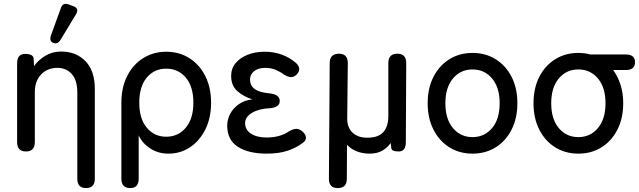

<svg xmlns="http://www.w3.org/2000/svg" viewBox="-20 -770 3248 976"><path d="M112 0Q67 0 67 -48V-448Q67 -496 108 -496Q149 -496 151 -472L153 -434Q174 -464 209.5 -486Q245 -508 291 -508Q367 -508 414.5 -459Q462 -410 462 -318V139Q462 186 417 186Q373 186 373 139V-300Q373 -362 345 -393.5Q317 -425 272 -425Q221 -425 189 -391.5Q157 -358 157 -302V-48Q157 0 112 0ZM288 -568Q273 -543 251 -552Q229 -560 239 -590L289 -728Q299 -759 330 -747L352 -739Q369 -733 372 -722Q375 -711 366 -697Z M642 186Q597 186 597 138V-248Q597 -325 626.5 -383.5Q656 -442 708 -474.5Q760 -507 825 -507Q891 -507 942.5 -474.5Q994 -442 1023.5 -383.5Q1053 -325 1053 -248Q1053 -171 1024 -112.5Q995 -54 946 -21.5Q897 11 837 11Q784 11 743.5 -15.5Q703 -42 685 -82V138Q685 186 642 186ZM825 -75Q886 -75 924.5 -121Q963 -167 963 -248Q963 -330 924.5 -375.5Q886 -421 825 -421Q764 -421 726 -375.5Q688 -330 688 -248Q688 -167 726 -121Q764 -75 825 -75Z M1336 11Q1243 11 1189 -24Q1135 -59 1135 -131Q1135 -163 1150.5 -192Q1166 -221 1195 -241Q1224 -261 1263 -265Q1220 -278 1187.5 -306Q1155 -334 1155 -384Q1155 -422 1178 -449.5Q1201 -477 1239.5 -492Q1278 -507 1324 -507Q1374 -507 1413.5 -492Q1453 -477 1482 -452Q1500 -437 1501 -421Q1502 -405 1488 -391Q1473 -377 1458 -378Q1443 -379 1423 -391Q1405 -405 1381 -415Q1357 -425 1329 -425Q1292 -425 1271.5 -408Q1251 -391 1251 -367Q1251 -335 1274.5 -317.5Q1298 -300 1353 -295Q1402 -289 1402 -257Q1402 -240 1390 -231.5Q1378 -223 1354 -220Q1298 -218 1262 -197Q1226 -176 1226 -144Q1226 -110 1256 -90.5Q1286 -71 1335 -71Q1404 -71 1450 -103Q1469 -114 1484.5 -115Q1500 -116 1516 -103Q1533 -89 1535 -73Q1537 -57 1521 -45Q1487 -19 1442.5 -4Q1398 11 1336 11Z M1697 186Q1652 186 1652 139L1656 -449Q1656 -497 1703 -497Q1748 -497 1748 -449L1745 -164Q1746 -120 1773 -95Q1800 -70 1847 -70Q1903 -70 1928.5 -98.5Q1954 -127 1954 -181V-449Q1954 -497 2000 -497Q2045 -497 2045 -449L2043 -48Q2043 0 2007 0Q1971 0 1969 -17L1966 -43Q1949 -19 1923 -4Q1897 11 1858 11Q1824 11 1794 -0.5Q1764 -12 1744 -34L1743 139Q1743 186 1697 186Z M2382 11Q2316 11 2264.5 -21Q2213 -53 2183.5 -111Q2154 -169 2154 -245Q2154 -322 2183.5 -379.5Q2213 -437 2264.5 -469Q2316 -501 2382 -501Q2448 -501 2499.5 -469Q2551 -437 2580.5 -379.5Q2610 -322 2610 -245Q2610 -169 2580.5 -111Q2551 -53 2499.5 -21Q2448 11 2382 11ZM2382 -73Q2443 -73 2481.5 -119Q2520 -165 2520 -245Q2520 -325 2481.5 -371Q2443 -417 2382 -417Q2321 -417 2282.5 -371Q2244 -325 2244 -245Q2244 -165 2282.5 -119Q2321 -73 2382 -73Z M2920 11Q2854 11 2802.5 -21Q2751 -53 2721.5 -111Q2692 -169 2692 -245Q2692 -322 2721.5 -379.5Q2751 -437 2802.5 -469Q2854 -501 2920 -501Q2952 -501 2981 -493H3161Q3208 -493 3208 -454Q3208 -414 3161 -414H3097Q3121 -381 3134.5 -338.5Q3148 -296 3148 -245Q3148 -169 3118.5 -111Q3089 -53 3037.5 -21Q2986 11 2920 11ZM2920 -73Q2981 -73 3019.5 -119Q3058 -165 3058 -245Q3058 -325 3019.5 -371Q2981 -417 2920 -417Q2859 -417 2820.5 -371Q2782 -325 2782 -245Q2782 -165 2820.5 -119Q2859 -73 2920 -73Z"/></svg>

Font: Zen Maru Gothic Medium
Style: Regular
Weight: 500
Designer: Yoshimichi Ohira
Foundry: Positype
Version: Version 1.001